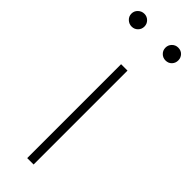

<svg xmlns="http://www.w3.org/2000/svg" viewBox="-257 -748 762 762"><g transform="rotate(45 123.5 -367.0)"><path d="M105 0V-527H141V0ZM29 -662Q14 -662 3 -672.5Q-8 -683 -8 -698Q-8 -713 3 -723.5Q14 -734 29 -734Q44 -734 54.5 -723.5Q65 -713 65 -698Q65 -683 54.5 -672.5Q44 -662 29 -662ZM219 -662Q204 -662 193.5 -672.5Q183 -683 183 -698Q183 -713 193.5 -723.5Q204 -734 219 -734Q235 -734 245 -723.5Q255 -713 255 -698Q255 -683 245 -672.5Q235 -662 219 -662Z"/></g></svg>

Font: Noto Sans SC Thin Thin
Style: Regular
Weight: 250
Version: Version 2.004-H2;hotconv 1.0.118;makeotfexe 2.5.65603